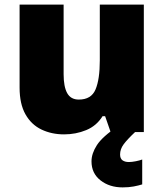

<svg xmlns="http://www.w3.org/2000/svg" viewBox="-20 -573 710 833"><path d="M604 -553V0H460L436 -69H425Q399 -27 354 -8.5Q309 10 258 10Q204 10 160 -11Q116 -32 90.5 -77Q65 -122 65 -193V-553H256V-251Q256 -197 271.5 -169Q287 -141 322 -141Q376 -141 394.5 -185Q413 -229 413 -311V-553ZM501 97Q501 115 511.5 122.5Q522 130 539 130Q552 130 569.5 126.5Q587 123 597 119V227Q581 232 560 236Q539 240 512 240Q455 240 416 209.5Q377 179 377 127Q377 93 400.5 56.5Q424 20 491 -25L566 0Q532 32 516.5 53Q501 74 501 97Z"/></svg>

Font: Noto Sans Arabic Blk
Style: Regular
Weight: 900
Designer: Monotype Design Team, Nadine Chahine, Nizar Qandah and Khaled Hosny
Foundry: Monotype Imaging Inc.
Version: Version 2.012; ttfautohint (v1.8.4.7-5d5b)